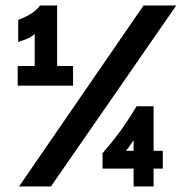

<svg xmlns="http://www.w3.org/2000/svg" viewBox="-20 -674 686 694"><path d="M105.5 -364.3V-550.8Q92.8 -540 76.2 -533.2Q59.6 -526.4 45.9 -522.5V-602.5Q64.5 -608.4 87.4 -621.6Q110.4 -634.8 125 -654.3H186.5V-364.3ZM43.9 -364.3V-435.5H244.1V-364.3ZM48.8 0 499 -654.3H617.2L164.1 0ZM462.9 0V-64.5H350.6V-120.1Q384.8 -159.2 414.1 -199.2Q443.4 -239.3 473.6 -290H535.2V-128.9H568.4V-64.5H535.2V0ZM435.5 -128.9H462.9V-167Q457 -159.2 453.1 -153.3Q449.2 -147.5 445.3 -141.6Q441.4 -135.7 435.5 -128.9Z"/></svg>

Font: Sen ExtraBold
Style: Regular
Weight: 800
Version: Version 2.000;gftools[0.9.31]